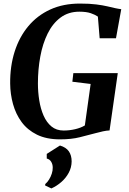

<svg xmlns="http://www.w3.org/2000/svg" viewBox="-20 -772 723 1076"><path d="M316.5 9Q240.5 9 187.2 -17.2Q134 -43.5 101.2 -88Q68.5 -132.5 53 -188.5Q37.5 -244.5 37 -303.5Q36 -400.5 62 -482.5Q88 -564.5 138.5 -625Q189 -685.5 261.8 -718.8Q334.5 -752 428 -752Q482.5 -752 519.2 -747.2Q556 -742.5 581.5 -736.5Q607 -730.5 627 -726Q635 -724.5 642.8 -723Q650.5 -721.5 659.5 -720.5L630 -557.5H538.5L528.5 -679Q513.5 -689.5 488.8 -698Q464 -706.5 424.5 -706.5Q363.5 -706.5 319.2 -673.5Q275 -640.5 247 -583.8Q219 -527 205.8 -455Q192.5 -383 192.5 -304.5Q192.5 -256.5 200 -209.5Q207.5 -162.5 224.2 -124.2Q241 -86 268.5 -63.2Q296 -40.5 336.5 -40.5Q369.5 -40.5 401.2 -48Q433 -55.5 455.5 -69L488 -301.5L385.5 -314L391 -362H640L594 -41Q578 -40.5 557 -36Q536 -31.5 514.5 -25.5Q475 -15 427.5 -3Q380 9 316.5 9ZM233 267.5 233.5 259.5Q245 250 254.8 234.5Q264.5 219 270.2 201.2Q276 183.5 275.5 167Q275.5 149 267 134.8Q258.5 120.5 242 116.5V90.5L316 43.5Q350 53.5 365.8 76Q381.5 98.5 381.5 133Q381 167 365.2 196.2Q349.5 225.5 323.8 248Q298 270.5 268 284Z"/></svg>

Font: Merriweather 72pt
Style: Bold Italic
Weight: 700
Italic angle: -7.8°
Version: Version 2.101